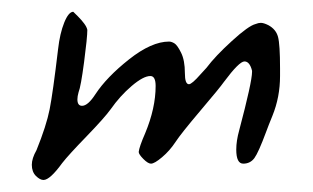

<svg xmlns="http://www.w3.org/2000/svg" viewBox="-20 -422 524 321"><path d="M262.7 -352.5Q233.4 -352.5 195.8 -322.8Q158.2 -293 139.6 -264.6Q127 -245.1 117.2 -245.1Q109.4 -245.1 109.4 -255.9Q109.4 -260.7 111.3 -267.6Q115.2 -277.3 120.6 -318.4Q126 -359.4 126 -372.1Q125 -377 120.6 -382.8Q116.2 -388.7 110.4 -394.5Q104.5 -400.4 102.5 -402.3Q94.7 -402.3 87.4 -384.3Q80.1 -366.2 77.1 -339.8Q68.4 -266.6 63 -239.3Q57.6 -211.9 41 -170.9Q33.2 -157.2 33.2 -146.5Q33.2 -134.8 40 -127.9Q46.9 -121.1 52.7 -121.1Q63.5 -121.1 84 -149.4Q94.7 -163.1 124.5 -193.8Q154.3 -224.6 165 -239.3Q180.7 -261.7 200.2 -278.3Q219.7 -294.9 231.4 -294.9Q240.2 -294.9 240.2 -278.3Q240.2 -241.2 222.7 -199.2Q212.9 -176.8 211.9 -168Q211.9 -164.1 219.7 -156.2Q227.5 -148.4 232.4 -148.4Q238.3 -148.4 251 -159.2Q263.7 -169.9 273.4 -184.6Q282.2 -198.2 314.9 -236.8Q347.7 -275.4 354.5 -285.2Q379.9 -319.3 388.7 -319.3Q397.5 -319.3 401.4 -303.7Q401.4 -302.7 401.4 -301.8Q401.4 -285.2 379.9 -204.1Q375 -186.5 375 -171.9Q375 -148.4 386.7 -148.4Q398.4 -148.4 405.3 -157.7Q412.1 -167 424.8 -201.2Q428.7 -211.9 435.5 -228.5Q448.2 -259.8 448.2 -294.9Q448.2 -300.8 448.2 -307.6Q448.2 -347.7 444.8 -360.4Q441.4 -373 428.7 -379.9Q420.9 -383.8 416 -383.8Q412.1 -383.8 407.2 -381.8Q395.5 -378.9 367.7 -353.5Q339.8 -328.1 325.2 -308.6Q321.3 -304.7 315.4 -297.9Q300.8 -281.2 295.9 -281.2Q289.1 -281.2 289.1 -299.8Q289.1 -321.3 282.7 -334Q276.4 -346.7 271.5 -349.6Q266.6 -352.5 262.7 -352.5Z"/></svg>

Font: 辰宇落雁體 Thin
Style: Regular
Weight: 100
Designer: Written by Liu, Wei-Chen; Created by Wang, Li-Yu.
Foundry: New Value
Version: Version 1.000